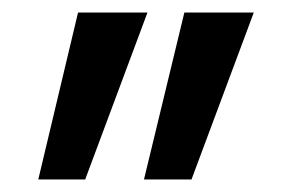

<svg xmlns="http://www.w3.org/2000/svg" viewBox="-20 -687 467 307"><path d="M104.8 -667 41.2 -400H116.2L215.8 -667ZM274.8 -667 210.2 -400H286.2L385.8 -667Z"/></svg>

Font: Din Kursivschrift
Style: Eng
Weight: 400
Version: Version 1.089